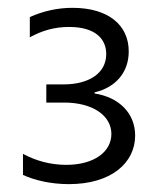

<svg xmlns="http://www.w3.org/2000/svg" viewBox="-20 -826 404 488"><path d="M155.2 -358C262.4 -358 323.5 -411.9 323.5 -481.5C323.5 -536.9 284.1 -578.5 220.5 -588.4V-591.3C274.9 -604 307.2 -642.8 307.2 -695.3C307.2 -762.8 254.6 -806.1 164.4 -806.1C126.1 -806.1 90.2 -797.9 55.8 -782.7V-731.2C87 -748.2 118.3 -757.5 155.5 -757.5C223.4 -757.5 250 -726.2 250 -688.6C250 -639.2 204.9 -611.5 142 -611.5H97.7V-565.3H143.1C215.6 -565.3 263.1 -532.3 263.1 -485.4C263.1 -440.7 219.8 -407 148.4 -407C108.3 -407 71 -417.3 38.4 -435V-381.4C68.5 -367.5 109.7 -358 155.2 -358Z"/></svg>

Font: TID UI Light
Style: Regular
Weight: 300
Designer: The TID Project Authors
Foundry: Bakken & Bæck
Version: Version 1.001;hotconv 1.0.109;makeotfexe 2.5.65596